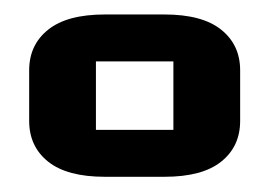

<svg xmlns="http://www.w3.org/2000/svg" viewBox="-20 -630 365 260"><path d="M214.8 -546.9H109.9V-454.1H214.8ZM122.1 -610.4H202.6Q253.9 -610.4 279.5 -589.8Q305.2 -569.3 305.2 -534.7V-466.3Q305.2 -431.6 279.5 -411.1Q253.9 -390.6 202.6 -390.6H122.1Q70.8 -390.6 45.2 -411.1Q19.5 -431.6 19.5 -466.3V-534.7Q19.5 -569.3 45.2 -589.8Q70.8 -610.4 122.1 -610.4Z"/></svg>

Font: Squarish Sans CT
Style: Regular
Weight: 400
Version: Version 0.9